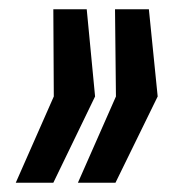

<svg xmlns="http://www.w3.org/2000/svg" viewBox="-20 -530 372 414"><path d="M14 -136 96 -322 95 -510H167L185 -322L95 -136ZM148 -136 230 -322 228 -510H301L320 -322L229 -136Z"/></svg>

Font: Saira Ultra Condensed
Style: Bold Italic
Weight: 700
Width: 1
Italic angle: -12°
Designer: Hector Gatti with collaboration of the Omnibus-Type team
Foundry: Omnibus-Type
Version: Version 1.001; ttfautohint (v1.8)